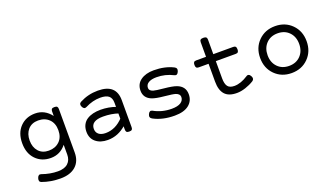

<svg xmlns="http://www.w3.org/2000/svg" viewBox="-71 -1104 3139 1820"><g transform="rotate(-20 1499.0 -194.5)"><path d="M277.8 -13.7Q372.1 -13.7 432.6 -89.8V8.3Q432.6 64 398.4 95.9Q364.3 127.9 296.9 127.9Q218.3 127.9 136.2 98.6Q109.4 89.4 97.7 123.5Q85.9 159.2 112.8 168.9Q198.2 200.2 296.9 200.2Q396 200.2 450.9 151.4Q505.9 102.5 505.9 14.6V-424.3Q505.9 -441.4 498.5 -448.7Q491.2 -456.1 472.2 -456.1H471.2Q452.1 -456.1 444.8 -448.7Q437.5 -441.4 437.5 -424.3V-378.9Q374 -461.9 277.8 -461.9Q185.5 -461.9 126.7 -401.4Q67.9 -340.8 67.9 -237.8Q67.9 -134.8 126.7 -74.2Q185.5 -13.7 277.8 -13.7ZM282.7 -85.9Q217.8 -85.9 180.4 -127.9Q143.1 -169.9 143.1 -237.8Q143.1 -305.7 180.4 -347.7Q217.8 -389.6 282.7 -389.6Q349.1 -389.6 390.9 -349.1Q432.6 -308.6 432.6 -237.8Q432.6 -167 390.9 -126.5Q349.1 -85.9 282.7 -85.9Z M728.5 -417.5Q700.7 -402.8 715.8 -371.6Q731.4 -338.9 757.8 -352.5Q833.5 -391.1 909.2 -391.1Q968.3 -391.1 994.9 -368.9Q1021.5 -346.7 1021.5 -299.3V-130.9L1026.4 -67.9V-26.9Q1026.4 -9.8 1033.7 -2.4Q1041 4.9 1060.1 4.9H1061Q1080.1 4.9 1087.4 -2.4Q1094.7 -9.8 1094.7 -26.9V-299.3Q1094.7 -461.9 911.1 -461.9Q813 -461.9 728.5 -417.5ZM677.2 -131.8Q677.2 -64.9 722.9 -27.1Q768.6 10.7 843.3 10.7Q948.2 10.7 1032.2 -65.4L1026.9 -144.5Q946.8 -58.1 846.2 -58.1Q801.8 -58.1 777.1 -77.9Q752.4 -97.7 752.4 -133.3Q752.4 -213.9 873.5 -213.9Q958 -213.9 1028.3 -189.5L1028.8 -255.4Q954.6 -282.7 873 -282.7Q831.5 -282.7 797.1 -274.4Q762.7 -266.1 735.4 -248.5Q708 -231 692.6 -201.2Q677.2 -171.4 677.2 -131.8Z M1710.9 -135.3Q1710.9 -215.8 1630.9 -245.1Q1591.8 -259.3 1510 -267.1Q1428.2 -274.9 1404.8 -282.2Q1367.2 -294.4 1367.2 -322.3Q1367.2 -356 1396.5 -373.5Q1425.8 -391.1 1477.5 -391.1Q1564.9 -391.1 1644.5 -350.6Q1670.9 -336.9 1685.5 -370.6Q1700.7 -404.8 1670.9 -419.4Q1586.4 -461.9 1474.6 -461.9Q1393.6 -461.9 1342.8 -425.5Q1292 -389.2 1292 -322.3Q1292 -248 1365.2 -218.8Q1403.8 -203.6 1487.8 -195.6Q1571.8 -187.5 1596.2 -179.2Q1635.7 -165.5 1635.7 -135.3Q1635.7 -100.6 1604.7 -80.3Q1573.7 -60.1 1513.7 -60.1Q1415.5 -60.1 1333.5 -106Q1308.1 -120.1 1292 -87.4Q1275.9 -54.2 1305.2 -38.1Q1394.5 10.7 1518.6 10.7Q1611.3 10.7 1661.1 -28.6Q1710.9 -67.9 1710.9 -135.3Z M1985.8 -558.6V-161.6Q1985.8 -75.7 2024.2 -32.5Q2062.5 10.7 2145.5 10.7Q2186 10.7 2232.9 -4.6Q2279.8 -20 2317.9 -43.9Q2343.8 -60.5 2327.6 -91.3Q2318.8 -108.4 2306.9 -112.5Q2294.9 -116.7 2284.2 -108.9Q2210.4 -60.5 2145.5 -60.5Q2098.1 -60.5 2078.6 -86.4Q2059.1 -112.3 2059.1 -168V-558.6Q2059.1 -575.7 2050.8 -583Q2042.5 -590.3 2022.5 -590.3Q2002.4 -590.3 1994.1 -583Q1985.8 -575.7 1985.8 -558.6ZM1886.7 -412.1Q1870.1 -412.1 1863 -404.1Q1856 -396 1856 -377Q1856 -357.9 1863 -349.9Q1870.1 -341.8 1886.7 -341.8H2259.8Q2276.4 -341.8 2283.4 -349.9Q2290.5 -357.9 2290.5 -377Q2290.5 -396 2283.4 -404.1Q2276.4 -412.1 2259.8 -412.1Z M2530.3 -395.3Q2463.9 -328.6 2463.9 -225.6Q2463.9 -122.6 2530.3 -55.9Q2596.7 10.7 2698.2 10.7Q2799.8 10.7 2866.2 -55.9Q2932.6 -122.6 2932.6 -225.6Q2932.6 -328.6 2866.2 -395.3Q2799.8 -461.9 2698.2 -461.9Q2596.7 -461.9 2530.3 -395.3ZM2813.5 -344Q2857.4 -298.3 2857.4 -225.6Q2857.4 -152.8 2813.5 -107.2Q2769.5 -61.5 2698.2 -61.5Q2627 -61.5 2583 -107.2Q2539.1 -152.8 2539.1 -225.6Q2539.1 -298.3 2583 -344Q2627 -389.6 2698.2 -389.6Q2769.5 -389.6 2813.5 -344Z"/></g></svg>

Font: Courier Prime Code
Style: Regular
Weight: 400
Designer: Alan Dague-Greene
Foundry: Quote-Unquote Apps
Version: Version 3.18